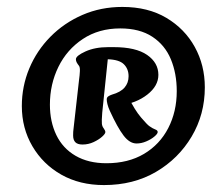

<svg xmlns="http://www.w3.org/2000/svg" viewBox="-20 -719 612 554"><path d="M280 -185Q210 -185 157 -215Q104 -245 73.5 -297Q43 -349 43 -413Q43 -470 64.5 -521.5Q86 -573 125.5 -613Q165 -653 218 -676Q271 -699 333 -699Q407 -699 460 -667.5Q513 -636 542 -583.5Q571 -531 571 -467Q571 -389 533 -325Q495 -261 430 -223Q365 -185 280 -185ZM287 -248Q350 -248 395.5 -275Q441 -302 465.5 -349.5Q490 -397 490 -456Q490 -507 473 -548Q456 -589 419.5 -613Q383 -637 327 -637Q265 -637 219 -606.5Q173 -576 148.5 -526Q124 -476 124 -417Q124 -368 142.5 -329.5Q161 -291 198 -269.5Q235 -248 287 -248ZM191 -328Q191 -340 192 -346L208 -488Q210 -502 210.5 -513.5Q211 -525 208 -529Q204 -534 201.5 -538.5Q199 -543 199 -548Q199 -558 226.5 -570.5Q254 -583 292 -583H308Q372 -583 404.5 -560.5Q437 -538 437 -503Q437 -471 405 -446Q373 -421 326 -415L329 -438H351Q369 -401 387 -380Q405 -359 411 -355Q421 -348 428 -345.5Q435 -343 435 -338Q435 -333 425.5 -325Q416 -317 402 -311Q388 -305 374 -305Q354 -305 336.5 -328Q319 -351 297 -399Q292 -410 290 -418.5Q288 -427 288 -432Q288 -438 292.5 -441Q297 -444 303 -446Q328 -453 339.5 -466.5Q351 -480 351 -499Q351 -520 337.5 -533.5Q324 -547 291 -548L275 -394Q273 -369 274 -361.5Q275 -354 279 -349Q284 -342 284 -338Q284 -333 274.5 -324.5Q265 -316 250 -309Q235 -302 218 -302Q204 -302 197.5 -308.5Q191 -315 191 -328Z"/></svg>

Font: Alkatra SemiBold
Style: Regular
Weight: 600
Designer: Suman Bhandary
Version: Version 1.100;gftools[0.9.22]